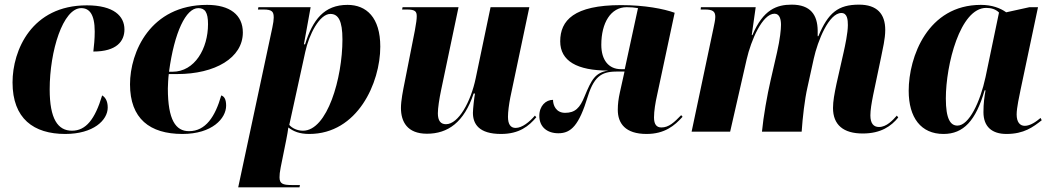

<svg xmlns="http://www.w3.org/2000/svg" viewBox="-20 -567 4527 827"><path d="M261 10C382 10 444 -49 444 -104C444 -134 432 -149 420 -156C389 -53 350 -4 290 -4C229 -4 194 -55 194 -182C194 -347 251 -532 330 -532C364 -532 388 -507 388 -431C388 -398 385 -371 382 -345C483 -345 516 -390 516 -440C516 -498 470 -544 354 -544C116 -544 34 -350 34 -212C34 -56 125 10 261 10Z M766 10C894 10 954 -57 954 -112C954 -141 945 -152 933 -156C907 -65 866 -2 794 -2C737 -2 703 -50 703 -186C703 -197 705 -235 707 -248H743C907 -248 1026 -318 1026 -427C1026 -503 970 -546 872 -546C627 -546 540 -342 540 -204C540 -56 625 10 766 10ZM723 -258H708C731 -429 781 -532 834 -532C863 -532 876 -514 876 -463C876 -358 819 -258 723 -258Z M1153 -448 1006 240H1270L1272 230H1236C1198 230 1184 224 1184 197C1184 186 1185 174 1189 154L1213 35C1217 13 1220 -1 1222 -18C1244 -1 1270 10 1312 10C1520 10 1618 -210 1618 -366C1618 -492 1558 -546 1477 -546C1376 -546 1327 -482 1294 -376H1289L1318 -536H1093L1091 -526H1115C1153 -526 1159 -516 1159 -491C1159 -482 1157 -466 1153 -448ZM1285 -4C1260 -4 1238 -15 1226 -29L1295 -344C1311 -418 1356 -507 1403 -507C1437 -507 1455 -478 1455 -397C1455 -231 1390 -4 1285 -4Z M2138 10C2217 10 2258 -24 2290 -62L2284 -69C2261 -42 2229 -16 2201 -16C2179 -16 2168 -32 2168 -64C2168 -85 2172 -116 2178 -147L2260 -536H2093L2029 -230C2008 -129 1955 -32 1901 -32C1878 -32 1866 -47 1866 -79C1866 -101 1872 -141 1880 -179L1955 -536H1714L1712 -526H1733C1769 -526 1775 -517 1775 -497C1775 -485 1773 -468 1767 -436L1723 -213C1716 -178 1707 -134 1707 -102C1707 -43 1734 9 1819 9C1909 9 1979 -40 2020 -164H2026C2023 -151 2017 -97 2017 -81C2017 -33 2043 10 2138 10Z M2765 10C2843 10 2886 -26 2920 -64L2914 -71C2884 -40 2861 -18 2829 -18C2809 -18 2797 -30 2797 -61C2797 -89 2803 -125 2810 -156L2886 -512C2839 -529 2757 -545 2655 -545C2452 -545 2393 -479 2393 -389C2393 -304 2466 -263 2600 -263C2543 -254 2528 -224 2498 -152C2478 -102 2457 -81 2414 -81C2374 -81 2362 -115 2362 -137C2331 -137 2303 -111 2303 -68C2303 -20 2337 7 2385 7C2440 7 2474 -27 2512 -152C2542 -248 2580 -259 2643 -259H2670L2650 -169C2644 -142 2641 -119 2641 -94C2641 -36 2673 10 2765 10ZM2655 -269C2602 -269 2570 -308 2570 -374C2570 -469 2611 -536 2679 -536C2698 -536 2711 -535 2728 -532L2671 -269Z M3696 8C3775 8 3819 -24 3849 -61L3843 -69C3825 -49 3799 -20 3766 -20C3743 -20 3729 -35 3729 -70C3729 -93 3734 -123 3741 -158L3775 -320C3782 -356 3793 -399 3793 -438C3793 -507 3758 -547 3680 -547C3590 -547 3547 -512 3505 -411H3502C3502 -416 3502 -428 3502 -436C3501 -502 3472 -547 3390 -547C3326 -547 3267 -526 3221 -416H3218L3235 -536H2999L2998 -526H3016C3050 -526 3061 -518 3061 -494C3061 -480 3056 -461 3053 -445L2959 0H3125L3196 -311C3215 -394 3264 -508 3316 -508C3339 -508 3344 -482 3344 -460C3344 -441 3340 -399 3327 -342L3299 -220C3285 -160 3268 -64 3262 0H3433C3437 -60 3446 -139 3458 -191L3485 -314C3502 -391 3550 -511 3604 -511C3630 -511 3632 -481 3632 -459C3632 -425 3620 -370 3614 -343L3583 -206C3574 -163 3568 -131 3568 -102C3568 -29 3613 8 3696 8Z M4044 10C4130 10 4183 -47 4221 -178H4225C4220 -149 4216 -123 4216 -84C4216 -21 4253 10 4315 10C4391 10 4430 -20 4467 -49L4462 -59C4443 -43 4418 -25 4394 -25C4373 -25 4359 -41 4359 -74C4359 -103 4371 -156 4376 -181L4451 -536H4414L4314 -514C4289 -532 4253 -546 4205 -546C3976 -546 3894 -322 3894 -176C3894 -60 3947 10 4044 10ZM4104 -26C4074 -26 4054 -54 4054 -143C4054 -287 4115 -533 4228 -533C4250 -533 4269 -527 4283 -513L4225 -235C4202 -128 4154 -26 4104 -26Z"/></svg>

Font: Noto Serif Display SemiCondensed ExtraBold
Style: Italic
Weight: 800
Width: 4
Italic angle: -12°
Designer: Monotype Design Team
Foundry: Monotype Imaging Inc.
Version: Version 2.009